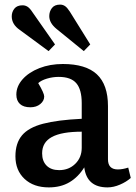

<svg xmlns="http://www.w3.org/2000/svg" viewBox="-20 -800 591 834"><path d="M192 14Q126 14 86.5 -23Q47 -60 47 -121Q47 -178 75.5 -212Q104 -246 167 -262.5Q230 -279 335 -284V-352Q335 -411 311.5 -438.5Q288 -466 235 -466Q209 -466 184 -458.5Q159 -451 146 -439Q172 -395 172 -381Q172 -362 155 -348Q138 -334 112 -334Q82 -334 66.5 -348.5Q51 -363 51 -389Q51 -425 78 -455.5Q105 -486 151 -504Q197 -522 253 -522Q353 -522 401 -477Q449 -432 449 -339V-108Q449 -64 492 -64Q512 -64 537 -72L548 -27Q529 -10 501 2Q473 14 447 14Q357 14 346 -73Q320 -31 282 -8.5Q244 14 192 14ZM237 -61Q279 -61 307 -88.5Q335 -116 335 -158V-228Q248 -228 205.5 -205Q163 -182 163 -134Q163 -100 182.5 -80.5Q202 -61 237 -61ZM344 -578 226 -674Q194 -700 194 -730Q194 -750 205.5 -765Q217 -780 241 -780Q253 -780 262.5 -773.5Q272 -767 283 -750L372 -607ZM191 -578 66 -670Q31 -694 31 -729Q31 -748 42.5 -762.5Q54 -777 78 -777Q90 -777 100 -770.5Q110 -764 121 -747L219 -607Z"/></svg>

Font: Literata 12pt Medium
Style: Regular
Weight: 500
Designer: Latin by Veronika Burian and Jose Scaglione. Greek by Irene Vlachou. Cyrillic by Vera Evstafieva.
Foundry: TypeTogether
Version: Version 3.002